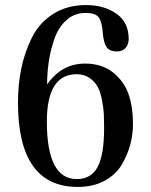

<svg xmlns="http://www.w3.org/2000/svg" viewBox="-20 -726 596 758"><path d="M165 -246Q165 -19 283 -19Q340 -19 365.5 -67Q391 -115 391 -221Q391 -252 390 -274.5Q389 -297 383 -329.5Q377 -362 366 -382.5Q355 -403 334 -418Q313 -433 283 -433Q165 -433 165 -246ZM505 -238Q505 -196 494.5 -156Q484 -116 461 -76.5Q438 -37 393 -12.5Q348 12 287 12Q51 12 51 -321Q51 -392 64 -455.5Q77 -519 106 -577.5Q135 -636 190 -671Q245 -706 320 -706Q391 -706 439.5 -672Q488 -638 488 -572Q488 -551 476 -537Q464 -523 442 -523Q412 -523 400.5 -540.5Q389 -558 386 -594Q383 -639 370 -657Q357 -675 318 -675Q273 -675 241 -645.5Q209 -616 193.5 -569Q178 -522 172 -479Q166 -436 166 -394H165H167Q224 -475 316 -475Q382 -475 426 -440Q470 -405 487.5 -354Q505 -303 505 -238Z"/></svg>

Font: Justus
Style: Roman
Weight: 500
Version: Version 001.001